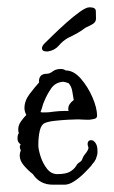

<svg xmlns="http://www.w3.org/2000/svg" viewBox="-20 -508 312 526"><path d="M125 -2Q89 -2 70 -31Q57 -41 45.5 -54.5Q34 -68 34 -82Q34 -89 37 -96Q32 -107 36 -111L37 -112Q34 -114 31 -118Q28 -122 28 -129Q28 -139 32 -144L31 -145Q30 -148 30 -154Q30 -165 37.5 -175.5Q45 -186 52 -193Q47 -203 47 -212Q47 -232 61.5 -251Q76 -270 87 -282Q85 -306 109 -306Q116 -306 124.5 -312.5Q133 -319 146 -319Q151 -319 154 -318Q157 -317 160 -315Q182 -315 201.5 -292.5Q221 -270 233.5 -241Q246 -212 246 -190Q245 -184 239 -182.5Q233 -181 225 -180H217Q210 -180 203.5 -180.5Q197 -181 194 -181Q184 -181 166 -180Q148 -179 130 -177Q112 -175 103 -171Q93 -167 89 -150Q85 -133 85 -110Q85 -99 91 -80Q97 -61 108.5 -46Q120 -31 137 -31Q159 -31 170.5 -37Q182 -43 189 -54Q191 -59 198 -63.5Q205 -68 206 -74Q208 -80 214 -87Q220 -94 222 -101Q223 -103 221.5 -106.5Q220 -110 220 -114Q220 -117 222 -120.5Q224 -124 230 -124Q236 -124 241.5 -116.5Q247 -109 247 -95Q247 -92 247 -89Q247 -86 246 -83Q243 -71 240 -68Q239 -65 236 -62Q233 -59 230 -54Q223 -46 210.5 -33.5Q198 -21 183.5 -11.5Q169 -2 157 -2ZM91 -201Q94 -200 97 -200Q100 -200 103 -200Q109 -200 114.5 -200.5Q120 -201 126 -202Q134 -203 141.5 -203.5Q149 -204 154 -204H168Q167 -206 167 -210Q167 -223 182 -234Q180 -245 178 -258Q176 -271 168 -280L159 -283Q156 -283 154 -284Q132 -283 120 -265.5Q108 -248 101 -230Q98 -224 96.5 -217.5Q95 -211 91 -201ZM111 -367H108Q95 -367 95 -376Q95 -382 102 -389Q109 -396 125.5 -412Q142 -428 161.5 -445.5Q181 -463 198.5 -475.5Q216 -488 225 -488Q242 -488 242.5 -478.5Q243 -469 243 -457Q243 -447 233 -441.5Q223 -436 214 -432Q204 -424 191.5 -417Q179 -410 166 -404Q152 -396 141 -383Q130 -370 111 -367Z"/></svg>

Font: RU Serius
Style: Regular
Weight: 400
Designer: Robert E. Leuschke
Foundry: Robert E. Leuschke
Version: Version 1.011; ttfautohint (v1.8.3)